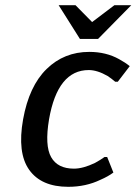

<svg xmlns="http://www.w3.org/2000/svg" viewBox="-20 -710 526 740"><path d="M288 -560 206 -690H271L335 -625L421 -690H486L358 -560ZM243 10Q139 10 92.5 -55.5Q46 -121 69 -250Q92 -378 159.5 -444Q227 -510 324 -510Q389 -510 439 -482Q463 -469 480 -455L434 -395H424Q410 -407 395 -417Q355 -440 322 -440Q202 -440 169 -250Q152 -149 177 -104.5Q202 -60 265 -60Q300 -60 346 -82Q368 -94 383 -105H393L417 -45Q397 -30 367 -17Q311 10 243 10Z"/></svg>

Font: Scada
Style: Italic
Weight: 400
Italic angle: -10°
Designer: Jovanny Lemonad
Foundry: Jovanny Lemonad
Version: Version 4.100;PS 004.100;hotconv 1.0.88;makeotf.lib2.5.64775